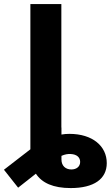

<svg xmlns="http://www.w3.org/2000/svg" viewBox="-105 -748 561 972"><path d="M205.6 -727.5H48.8V7.8L-85 111.3L-13.2 202.1L76.7 131.3C107.4 178.2 164.6 204.1 252.9 204.1C370.6 204.1 435.5 158.2 435.5 77.6C435.5 -8.3 363.3 -70.3 246.6 -70.3C232.9 -70.3 219.2 -69.3 206.1 -66.9V-102.5H205.6ZM206.1 59.1V41C223.6 33.2 238.3 30.8 252.9 31.7C284.7 33.2 300.8 49.3 300.8 71.8C300.8 95.2 282.2 109.9 256.3 109.9C228 109.9 206.1 92.8 206.1 59.1Z"/></svg>

Font: Raveo Display
Style: Bold
Weight: 700
Designer: Jakub Foglar, Rasmus Andersson (Inter)
Foundry: Jakubfoglar.com
Version: Version 1.100;Glyphs 3.2.3 (3260)